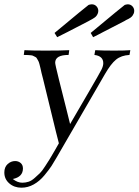

<svg xmlns="http://www.w3.org/2000/svg" viewBox="-22 -662 640 887"><path d="M-2 134.8Q-2 109.9 13.4 95.9Q28.8 82 47.9 82Q63 82 73.5 91.1Q84 100.1 84 116.2Q84 155.3 37.1 165Q59.1 182.1 81.1 182.1Q96.2 182.1 110.1 177.5Q124 172.9 138.4 159.9Q152.8 147 162.4 137.9Q171.9 128.9 186.5 106Q201.2 83 207 74Q212.9 64.9 229.5 35.9Q246.1 6.8 250 0Q246.1 -13.2 236.8 -51.8L176.8 -297.9Q173.8 -307.6 169.9 -324.7Q166 -341.8 164.6 -348.4Q163.1 -355 160.2 -366Q157.2 -377 155 -380.4Q152.8 -383.8 149.4 -390.4Q146 -397 142.1 -398.4Q138.2 -399.9 133.5 -402.8Q128.9 -405.8 122.1 -406.5Q115.2 -407.2 107.2 -407.7Q99.1 -408.2 87.9 -408.2L90.8 -430.2Q123 -428.2 187 -428.2Q261.2 -428.2 297.9 -430.2L294.9 -408.2Q232.9 -408.2 232.9 -372.1Q232.9 -364.3 250.5 -293.7Q268.1 -223.1 285.2 -155.8L301.8 -88.9Q337.9 -150.9 386.2 -233.9Q438 -322.8 446.5 -339.8Q455.1 -356.9 455.1 -370.1Q455.1 -403.3 414.1 -408.2L418 -430.2Q446.8 -428.2 505.9 -428.2Q555.7 -428.2 580.1 -430.2L576.2 -408.2Q538.1 -406.2 514.2 -386.7Q490.2 -367.2 462.9 -319.8L238.8 66.9Q225.6 89.8 215.8 105Q206.1 120.1 183.6 147.5Q161.1 174.8 134 189.9Q106.9 205.1 77.1 205.1Q43.9 205.1 21 185.3Q-2 165.5 -2 134.8ZM230 -509.8Q378.9 -633.8 387.2 -639.2Q392.1 -641.1 400.9 -642.1H401.9Q415 -642.1 423.6 -633.1Q432.1 -624 432.1 -611.8Q432.1 -605 429.4 -598.9Q426.8 -592.8 423.3 -588.4Q419.9 -584 414.1 -580.1Q408.2 -576.2 404.5 -574Q400.9 -571.8 394 -568.4Q387.2 -564.9 386.2 -564Q263.2 -500 242.2 -490.2ZM397 -509.8Q545.9 -633.8 554.2 -639.2Q559.1 -641.1 567.9 -642.1Q581.1 -642.1 589.6 -633.1Q598.1 -624 598.1 -611.8Q598.1 -605 595.5 -598.9Q592.8 -592.8 589.8 -588.9Q586.9 -585 581.1 -580.6Q575.2 -576.2 571.5 -574.7Q567.9 -573.2 561 -569.6Q554.2 -565.9 553.2 -564.9Q522.5 -548.8 495.1 -534.9Q467.8 -521 455.3 -514.4Q442.9 -507.8 432.4 -502.4Q421.9 -497.1 417 -494.6Q412.1 -492.2 408.2 -490.2Z"/></svg>

Font: CMU Serif Extra
Style: RomanSlanted
Weight: 500
Italic angle: -9.46001°
Version: Version 0.7.0